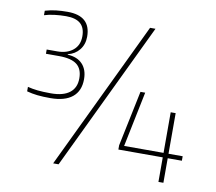

<svg xmlns="http://www.w3.org/2000/svg" viewBox="-72 -717 903 801"><g transform="rotate(10 379.0 -316.5)"><path d="M250 -545Q250 -512 231.5 -489Q213 -466 183 -459V-457Q224 -455 246 -431.5Q268 -408 268 -368Q268 -318 236 -292Q204 -266 143 -266Q111 -266 88 -268.5Q65 -271 43 -277V-296Q62 -291 85 -288.5Q108 -286 142 -286Q194 -286 221 -307Q248 -328 248 -368Q248 -408 224 -426.5Q200 -445 149 -445H93V-463H138Q179 -463 204.5 -484Q230 -505 230 -543Q230 -579 210 -596.5Q190 -614 149 -614Q124 -614 100 -611Q76 -608 57 -602V-621Q81 -628 103.5 -630.5Q126 -633 152 -633Q201 -633 225.5 -611Q250 -589 250 -545ZM525 -627 225 0H202L502 -627ZM729 -123V-104H669V0H648V-104H460V-122L509 -357H529L481 -123H648V-295H669V-123Z"/></g></svg>

Font: Blinker Thin
Style: Regular
Weight: 100
Designer: Juergen Huber
Foundry: supertype
Version: Version 1.017;hotconv 1.0.117;makeotfexe 2.5.65602